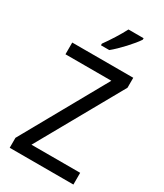

<svg xmlns="http://www.w3.org/2000/svg" viewBox="-230 -1032 955 1120"><g transform="rotate(30 247.5 -472.0)"><path d="M391 -934V-944H289C266 -899 228 -839 196 -795V-784H252C297 -820 366 -895 391 -934ZM463 0V-79H135L454 -647V-714H43V-635H352L34 -67V0Z"/></g></svg>

Font: Noto Sans Sinhala SemiCondensed
Style: Regular
Weight: 400
Width: 4
Designer: Jelle Bosma - Monotype Design Team
Foundry: Monotype Imaging Inc.
Version: Version 2.006